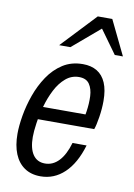

<svg xmlns="http://www.w3.org/2000/svg" viewBox="-85 -795 601 860"><g transform="rotate(10 215.5 -365.0)"><path d="M160 10Q117 10 87 -10.5Q57 -31 41.5 -69Q26 -107 26 -160Q26 -196 34 -243Q42 -290 59 -338Q76 -386 103.5 -427Q131 -468 170 -493Q209 -518 261 -518Q299 -518 325.5 -502Q352 -486 366 -453.5Q380 -421 380 -371Q380 -336 374 -297.5Q368 -259 361 -240H82L94 -298H338L301 -247Q308 -276 313.5 -312.5Q319 -349 317.5 -382Q316 -415 301.5 -436.5Q287 -458 254 -458Q220 -458 193.5 -435.5Q167 -413 148.5 -377Q130 -341 118.5 -300Q107 -259 101.5 -221Q96 -183 96 -158Q96 -106 115 -78Q134 -50 170 -50Q206 -50 233 -78.5Q260 -107 276 -162H340Q315 -78 268.5 -34Q222 10 160 10ZM141 -583 289 -740H355L431 -583H394L295 -720H353L192 -583Z"/></g></svg>

Font: Instrument Sans Condensed
Style: Italic
Weight: 400
Width: 3
Italic angle: -13°
Designer: Rodrigo Fuenzalida
Foundry: fragTYPE
Version: Version 1.000;gftools[0.9.28]